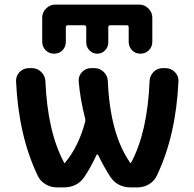

<svg xmlns="http://www.w3.org/2000/svg" viewBox="-20 -817 846 837"><path d="M541 -635V-698Q541 -707 532 -707H461Q452 -707 452 -698V-632Q452 -612 438 -597.5Q424 -583 404 -583Q384 -583 370 -597.5Q356 -612 356 -632V-698Q356 -707 347 -707H276Q267 -707 267 -698V-635Q267 -613 252.5 -598Q238 -583 216 -583Q194 -583 179 -598Q164 -613 164 -635V-740Q164 -763 181 -780Q198 -797 221 -797H587Q610 -797 627 -780Q644 -763 644 -740V-635Q644 -613 629 -598Q614 -583 592 -583Q570 -583 555.5 -598Q541 -613 541 -635ZM229 0Q202 0 179 -13.5Q156 -27 145 -50Q61 -224 50 -462Q49 -486 65.5 -503Q82 -520 106 -520H120Q143 -520 160 -503Q177 -486 178 -463Q187 -242 260 -107Q260 -106 261 -106Q263 -106 263 -107Q322 -177 351 -285Q353 -293 351 -301Q329 -387 323 -464Q322 -487 338 -503.5Q354 -520 377 -520H392Q415 -520 432 -503.5Q449 -487 450 -464Q460 -231 548 -107Q548 -106 549 -106Q551 -106 551 -107Q623 -240 632 -463Q633 -487 649.5 -503.5Q666 -520 690 -520H702Q725 -520 742 -503Q759 -486 758 -463Q747 -224 663 -50Q652 -27 629 -13.5Q606 0 579 0H551Q492 0 461 -46Q432 -91 408 -141Q407 -143 404.5 -143.5Q402 -144 401 -142Q376 -88 348 -46Q317 0 257 0Z"/></svg>

Font: Rounded Mplus 1c Bold
Style: Bold
Weight: 700
Version: Version 1.059.20150529